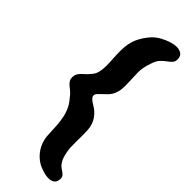

<svg xmlns="http://www.w3.org/2000/svg" viewBox="-279 -664 880 880"><g transform="rotate(45 161.0 -224.0)"><path d="M273.5 197Q263.5 197 252.5 194.8Q241.5 192.5 230.8 188.8Q220 185 211 181Q189.5 170.5 172 152.2Q154.5 134 144 110Q133.5 86 132 58Q131 25.5 129 -2Q127 -29.5 122 -52.8Q117 -76 107 -96.2Q97 -116.5 80.5 -134.5Q71 -148 60.8 -156.2Q50.5 -164.5 42 -171.5Q33.5 -178.5 28.2 -187Q23 -195.5 23 -208.5Q23 -221.5 28.2 -230.5Q33.5 -239.5 41.2 -247Q49 -254.5 57.2 -261.8Q65.5 -269 71.5 -277.5Q87 -292.5 92 -312Q97 -331.5 97 -356.5Q97 -366 96.5 -377.2Q96 -388.5 95.2 -400.5Q94.5 -412.5 94 -424.5Q93.5 -436.5 93.5 -447.5Q93.5 -497.5 108.5 -530.8Q123.5 -564 149.5 -593Q165 -609 185.5 -620.5Q206 -632 226.8 -638.5Q247.5 -645 263.5 -645Q283 -645 295 -635.8Q307 -626.5 307 -606.5Q307 -592.5 298.8 -583.5Q290.5 -574.5 278.8 -566.2Q267 -558 255 -545.5Q243 -533 236 -512.5Q232 -501.5 228.5 -489.5Q225 -477.5 222.8 -464.5Q220.5 -451.5 220.5 -437.5Q220.5 -427 221.2 -410.8Q222 -394.5 222.5 -378.2Q223 -362 223 -351.5Q223 -328.5 218.5 -312Q214 -295.5 206.5 -284Q199 -272.5 190 -264.5Q176 -250.5 163.5 -239.2Q151 -228 151 -218.5Q151 -210 158.5 -202.2Q166 -194.5 184 -184Q208 -170.5 225.2 -145.5Q242.5 -120.5 244.5 -84Q245.5 -68.5 245.2 -50.2Q245 -32 244.8 -13Q244.5 6 245.2 23.5Q246 41 249 54.5Q254.5 83 264.5 100Q274.5 117 289.5 125.5Q300 132 307.2 139.2Q314.5 146.5 314.5 159Q314.5 178 303.8 187.5Q293 197 273.5 197Z"/></g></svg>

Font: Gluten Medium
Style: Regular
Weight: 500
Designer: Tyler Finck
Foundry: Etcetera Type Company
Version: Version 1.300